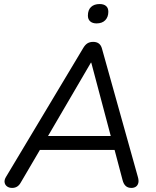

<svg xmlns="http://www.w3.org/2000/svg" viewBox="-20 -918 769 945"><path d="M39.8 6.9Q24.8 6.9 14.8 -0.4Q4.8 -7.7 2.7 -19.9Q0.5 -32.1 9.2 -46.7L390.6 -683.3Q399.8 -698.4 411.2 -705.2Q422.7 -711.9 438.6 -711.9Q455.6 -711.9 466.5 -703.7Q477.4 -695.5 481.8 -679L658 -49.2Q663.9 -29.6 660.8 -17.4Q657.6 -5.2 648.6 0.9Q639.7 6.9 626.6 6.9Q609.2 6.9 598.7 -2.8Q588.1 -12.6 583.3 -31.5L539.4 -197.4L570.9 -180H145.3L185.7 -196L82.1 -19.4Q74.8 -6.2 64.3 0.4Q53.9 6.9 39.8 6.9ZM427.3 -609.5 208.2 -234.6 185.7 -248.6H552.4L529.1 -233.6L429.3 -609.5ZM455.3 -802.8Q435.2 -802.8 423.9 -812.9Q412.6 -823 412.6 -841.1Q412.6 -869.2 428.1 -883.6Q443.5 -898.1 470.5 -898.1Q490.6 -898.1 501.9 -888.5Q513.2 -878.9 513.2 -860.2Q513.2 -834.2 498 -818.5Q482.7 -802.8 455.3 -802.8Z"/></svg>

Font: Nunito ExtraLight
Style: Italic
Weight: 200
Italic angle: -9°
Designer: Vernon Adams
Foundry: Vernon Adams
Version: Version 3.602